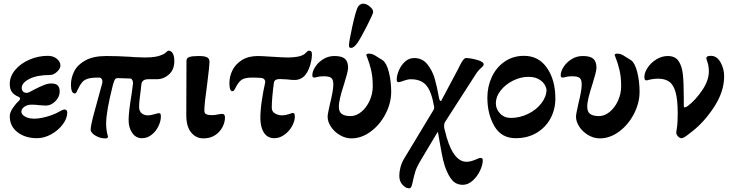

<svg xmlns="http://www.w3.org/2000/svg" viewBox="-20 -736 3973 1042"><path d="M33 -105Q33 -125 49 -149Q65 -173 83 -189Q89 -195 89 -200Q89 -207 80 -211Q56 -221 44.5 -237Q33 -253 33 -281Q33 -321 62 -356Q91 -391 139 -412Q187 -433 240 -433Q269 -433 288.5 -417Q308 -401 308 -380Q308 -364 289.5 -346.5Q271 -329 251 -329Q182 -329 140 -308Q98 -287 98 -259Q98 -247 105 -239.5Q112 -232 126 -232Q135 -232 164 -249Q193 -264 216 -273.5Q239 -283 258 -283Q284 -283 294 -271.5Q304 -260 304 -240Q304 -210 280.5 -186.5Q257 -163 229 -163Q221 -163 195 -165Q173 -168 152 -168Q128 -168 112 -156.5Q96 -145 96 -130Q96 -115 115.5 -103.5Q135 -92 166 -92Q196 -92 236 -103.5Q276 -115 301 -130Q323 -142 328 -142Q345 -142 345 -125Q345 -94 321 -61.5Q297 -29 258.5 -7.5Q220 14 181 14Q117 14 75 -18.5Q33 -51 33 -105Z M472 -31Q472 -52 485 -102L535 -285Q536 -288 536 -294Q536 -303 530.5 -309.5Q525 -316 514 -315Q477 -315 457 -309Q437 -303 425 -288.5Q413 -274 399 -244Q399 -243 395.5 -236Q392 -229 384 -229Q376 -229 370.5 -241Q365 -253 365 -276Q365 -314 383 -349.5Q401 -385 444 -408.5Q487 -432 557 -432Q617 -432 683 -428L709 -426Q755 -424 767 -424Q828 -424 858 -438Q872 -443 881 -452Q890 -461 895 -461Q909 -461 917.5 -446.5Q926 -432 926 -404Q926 -358 897 -332Q868 -306 830 -306H784Q767 -306 757.5 -298.5Q748 -291 747 -275L744 -249Q735 -186 735 -156Q735 -132 749 -121Q763 -110 782 -110Q799 -110 825 -118L840 -122Q849 -122 851 -118Q853 -114 853 -102Q853 -79 840 -51.5Q827 -24 803.5 -5Q780 14 750 14Q718 14 698 -14Q678 -42 678 -84Q678 -128 694 -224Q702 -278 702 -284Q702 -295 697.5 -302.5Q693 -310 685 -310L622 -312Q609 -313 603.5 -304.5Q598 -296 592 -272Q557 -135 556 -67Q556 -31 564 -3L566 5Q566 15 553 15Q530 15 511.5 7Q493 -1 482.5 -12Q472 -23 472 -31Z M991 -111 992 -406Q992 -421 1007.5 -426.5Q1023 -432 1058 -432Q1092 -432 1104.5 -424.5Q1117 -417 1117 -400Q1117 -381 1105 -285Q1089 -173 1089 -135Q1089 -121 1099.5 -116Q1110 -111 1130 -111Q1143 -111 1160.5 -114.5Q1178 -118 1186 -118Q1201 -118 1201 -98Q1201 -73 1187.5 -46.5Q1174 -20 1147.5 -2.5Q1121 15 1084 15Q1043 15 1017 -17.5Q991 -50 991 -111Z M1393 -96Q1393 -138 1401.5 -194Q1410 -250 1419 -287Q1421 -297 1415 -304.5Q1409 -312 1398 -313Q1376 -315 1348 -315Q1310 -315 1292 -303.5Q1274 -292 1256 -255Q1254 -251 1250.5 -246Q1247 -241 1241 -241Q1225 -241 1225 -285Q1225 -321 1241.5 -354.5Q1258 -388 1293 -410Q1328 -432 1380 -432Q1398 -432 1458 -428Q1520 -424 1543 -424Q1606 -424 1633 -443Q1638 -447 1644.5 -454Q1651 -461 1656 -461Q1665 -461 1669 -456.5Q1673 -452 1673 -440Q1673 -430 1670 -410Q1649 -302 1579 -302Q1561 -302 1539 -305L1499 -307Q1483 -307 1475 -301.5Q1467 -296 1466 -283Q1455 -201 1455 -151Q1455 -130 1473 -120Q1491 -110 1511 -110Q1528 -110 1546 -116Q1556 -119 1561 -121Q1566 -123 1567 -123Q1575 -123 1577.5 -118.5Q1580 -114 1580 -102Q1580 -79 1565 -51.5Q1550 -24 1524 -5Q1498 14 1468 14Q1432 14 1412.5 -16Q1393 -46 1393 -96Z M1675 0ZM1758 -103Q1758 -114 1763.5 -138Q1769 -162 1770 -169Q1789 -245 1789 -277Q1789 -303 1778.5 -312.5Q1768 -322 1738 -322Q1715 -322 1703 -318.5Q1691 -315 1687 -315Q1681 -315 1678 -317.5Q1675 -320 1675 -328Q1675 -348 1690.5 -372.5Q1706 -397 1733.5 -414.5Q1761 -432 1795 -432Q1835 -432 1852 -417Q1869 -402 1869 -368Q1869 -356 1862.5 -332Q1856 -308 1848 -282Q1834 -239 1826.5 -208.5Q1819 -178 1819 -157Q1819 -129 1835 -117.5Q1851 -106 1883 -106Q1913 -106 1941 -129Q1969 -152 1986 -189.5Q2003 -227 2003 -268Q2003 -319 1994 -356Q1985 -393 1977 -412.5Q1969 -432 1968 -437V-438Q1968 -441 1972 -443Q1976 -445 1980 -445Q1998 -445 2013 -436.5Q2028 -428 2057 -409Q2078 -394 2090.5 -344.5Q2103 -295 2103 -238Q2103 -177 2072.5 -118Q2042 -59 1992 -22Q1942 15 1887 15Q1855 15 1825 -2.5Q1795 -20 1776.5 -47.5Q1758 -75 1758 -103ZM1874 -491Q1874 -509 1891 -587.5Q1908 -666 1920 -694Q1925 -705 1934.5 -711Q1944 -717 1953 -716Q1971 -715 1989 -699Q2007 -683 2005 -669Q2004 -660 1971.5 -595.5Q1939 -531 1919 -502Q1900 -476 1886 -476Q1878 -476 1876 -479.5Q1874 -483 1874 -491Z M2147 218Q2147 196 2153.5 171.5Q2160 147 2172 127L2335 -143Q2337 -152 2336 -156Q2323 -236 2295 -271Q2267 -306 2209 -306Q2192 -306 2163 -295Q2148 -290 2143 -290Q2138 -290 2135.5 -293Q2133 -296 2133 -304Q2133 -326 2144.5 -353.5Q2156 -381 2177.5 -401Q2199 -421 2228 -421Q2272 -421 2299 -387.5Q2326 -354 2338.5 -311.5Q2351 -269 2362 -208Q2363 -198 2366.5 -192.5Q2370 -187 2374 -188L2465 -359Q2468 -365 2477 -383Q2486 -401 2494 -411Q2502 -421 2508 -421Q2533 -421 2569 -411Q2605 -401 2605 -386Q2605 -381 2599.5 -375.5Q2594 -370 2593 -369Q2574 -353 2560 -330L2396 -75Q2390 -66 2390 -53Q2390 -45 2391 -41Q2393 -34 2404 9Q2443 142 2512 142Q2534 142 2564 129Q2580 121 2589 121Q2600 121 2600 135Q2600 159 2585 190.5Q2570 222 2545 244.5Q2520 267 2492 267Q2456 267 2434 242Q2412 217 2394 165Q2384 135 2376.5 92Q2369 49 2367 40Q2360 -2 2357 -18H2354L2258 143Q2241 172 2233.5 196.5Q2226 221 2220 250Q2216 270 2212 278Q2208 286 2200 286Q2182 286 2164.5 267Q2147 248 2147 218Z M2625 -206Q2625 -266 2649 -318Q2673 -370 2718.5 -401.5Q2764 -433 2824 -433Q2903 -433 2948.5 -367.5Q2994 -302 2994 -201Q2994 -143 2968 -94Q2942 -45 2893 -15.5Q2844 14 2778 14Q2701 14 2663 -51.5Q2625 -117 2625 -206ZM2946 -250Q2940 -281 2914 -300Q2888 -319 2849 -319Q2805 -319 2763.5 -298Q2722 -277 2696.5 -244Q2671 -211 2671 -176Q2671 -144 2694 -120Q2717 -96 2752 -96Q2801 -96 2846 -118Q2891 -140 2918.5 -176Q2946 -212 2946 -250Z M3106 -103Q3106 -114 3111.5 -138Q3117 -162 3118 -169Q3137 -245 3137 -277Q3137 -303 3126.5 -312.5Q3116 -322 3086 -322Q3063 -322 3051 -318.5Q3039 -315 3035 -315Q3029 -315 3026 -317.5Q3023 -320 3023 -328Q3023 -348 3038.5 -372.5Q3054 -397 3081.5 -414.5Q3109 -432 3143 -432Q3183 -432 3200 -417Q3217 -402 3217 -368Q3217 -356 3210.5 -332Q3204 -308 3196 -282Q3182 -239 3174.5 -208.5Q3167 -178 3167 -157Q3167 -129 3183 -117.5Q3199 -106 3231 -106Q3261 -106 3289 -129Q3317 -152 3334 -189.5Q3351 -227 3351 -268Q3351 -319 3342 -356Q3333 -393 3325 -412.5Q3317 -432 3316 -437V-438Q3316 -441 3320 -443Q3324 -445 3328 -445Q3346 -445 3361 -436.5Q3376 -428 3405 -409Q3426 -394 3438.5 -344.5Q3451 -295 3451 -238Q3451 -177 3420.5 -118Q3390 -59 3340 -22Q3290 15 3235 15Q3203 15 3173 -2.5Q3143 -20 3124.5 -47.5Q3106 -75 3106 -103Z M3650 -18Q3650 -20 3654 -44.5Q3658 -69 3658 -122Q3658 -195 3646.5 -235.5Q3635 -276 3612 -292.5Q3589 -309 3552 -309Q3523 -309 3491 -300H3487Q3477 -300 3477 -318Q3477 -342 3495 -369Q3513 -396 3542.5 -414Q3572 -432 3604 -432Q3644 -432 3662.5 -405Q3681 -378 3686 -332.5Q3691 -287 3691 -202V-164Q3691 -153 3696 -153Q3702 -153 3713 -161Q3754 -192 3790.5 -245.5Q3827 -299 3827 -348Q3827 -375 3820.5 -395Q3814 -415 3813 -419Q3813 -426 3818.5 -429.5Q3824 -433 3838 -433Q3870 -433 3890 -398.5Q3910 -364 3910 -322Q3910 -239 3855.5 -155.5Q3801 -72 3733 -20Q3727 -15 3713 -4.5Q3699 6 3691.5 10Q3684 14 3678 14Q3669 14 3659.5 4Q3650 -6 3650 -18Z"/></svg>

Font: EB Garamond
Style: Bold
Weight: 700
Designer: Georg Duffner and Octavio Pardo
Foundry: Georg Duffner
Version: Version 1.000; ttfautohint (v1.6)